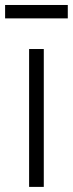

<svg xmlns="http://www.w3.org/2000/svg" viewBox="-34 -732 286 752"><path d="M-14 -712.5V-660H231.5V-712.5ZM137.5 0V-540H80V0Z"/></svg>

Font: Hauora Light
Style: Regular
Weight: 300
Designer: Wayne Shih
Foundry: WCYS
Version: Version 1.001;hotconv 1.0.109;makeotfexe 2.5.65596